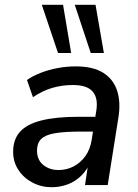

<svg xmlns="http://www.w3.org/2000/svg" viewBox="-20 -775 577 804"><path d="M196 9Q153 9 116 -10.5Q79 -30 57 -63.5Q35 -97 35 -139Q35 -191 63.5 -223Q92 -255 153 -270.5Q214 -286 310 -286H390L381 -224H319Q250 -224 209.5 -217Q169 -210 152 -192.5Q135 -175 135 -145Q135 -105 161.5 -84Q188 -63 225 -63Q259 -63 288 -78Q317 -93 337.5 -121.5Q358 -150 364 -190L383 -310Q392 -363 368.5 -391Q345 -419 285 -419Q240 -419 199 -407Q158 -395 118 -368L93 -440Q117 -457 150.5 -470Q184 -483 221.5 -490Q259 -497 297 -497Q370 -497 412.5 -470Q455 -443 470.5 -395Q486 -347 476 -284L431 0H336L352 -107H362Q349 -68 322.5 -41.5Q296 -15 263.5 -3Q231 9 196 9ZM360 -553 293 -755H380L415 -553ZM223 -553 155 -755H244L278 -553Z"/></svg>

Font: Nunito Sans 12pt SemiBold
Style: Italic
Weight: 600
Italic angle: -9°
Designer: Vernon Adams
Foundry: Vernon Adams
Version: Version 3.101;gftools[0.9.27]